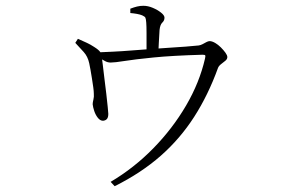

<svg xmlns="http://www.w3.org/2000/svg" viewBox="-20 -578 1040 663"><path d="M362 50Q443 2 509.5 -66Q576 -134 622.5 -213.5Q669 -293 688 -376Q690 -385 688.5 -387Q687 -389 679 -389Q575 -386 510 -379.5Q445 -373 410.5 -367.5Q376 -362 362 -362Q351 -362 341 -368Q331 -374 313 -384V-397Q336 -398 369 -399.5Q402 -401 438 -404Q474 -407 505 -409Q532 -411 562.5 -413Q593 -415 621 -417Q649 -419 666 -421Q673 -422 679.5 -425.5Q686 -429 692.5 -432.5Q699 -436 704 -436Q712 -436 722.5 -430Q733 -424 742.5 -414.5Q752 -405 758.5 -396Q765 -387 765 -381Q765 -374 758.5 -368.5Q752 -363 744 -357Q736 -351 733 -344Q699 -250 650.5 -174.5Q602 -99 535 -40Q468 19 376 65ZM336 -161Q326 -161 318 -171Q310 -181 305.5 -194.5Q301 -208 300 -218Q300 -224 302.5 -234Q305 -244 304 -254Q304 -263 302 -277Q300 -291 297.5 -307Q295 -323 292.5 -337Q290 -351 288 -360Q283 -383 269 -398.5Q255 -414 240 -430L249 -444Q265 -437 279 -430.5Q293 -424 305 -416Q321 -406 326 -398.5Q331 -391 332 -377Q333 -373 335 -353.5Q337 -334 340.5 -307.5Q344 -281 347 -254.5Q350 -228 352 -208.5Q354 -189 354 -185Q354 -173 349.5 -167.5Q345 -162 336 -161ZM486 -389Q486 -395 486 -417Q486 -439 486 -463.5Q486 -488 485 -500Q484 -513 482 -517Q480 -521 471 -525Q464 -528 453 -530Q442 -532 430 -533V-548Q443 -553 453.5 -555.5Q464 -558 475 -558Q491 -558 507.5 -551Q524 -544 536 -534.5Q548 -525 548 -517Q548 -507 540.5 -500Q533 -493 531 -475Q530 -458 528.5 -431.5Q527 -405 527 -390Z"/></svg>

Font: Noto Serif KR ExtraLight
Style: Regular
Weight: 200
Designer: Ryoko NISHIZUKA 西塚涼子 (kana & ideographs); Frank Grießhammer (Latin, Greek & Cyrillic); Wenlong ZHANG 张文龙 (bopomofo); San
Foundry: Adobe
Version: Version 2.002-H1;hotconv 1.1.0;makeotfexe 2.6.0